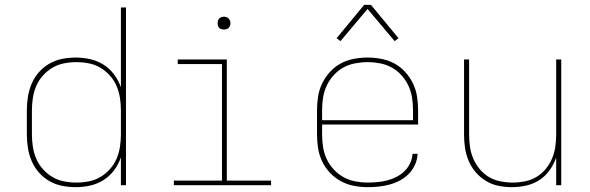

<svg xmlns="http://www.w3.org/2000/svg" viewBox="-20 -766 2440 794"><path d="M293 8Q265 8 237 2.5Q209 -3 184.5 -17Q160 -31 141 -52.5Q122 -74 111 -100Q100 -126 95.5 -154Q91 -182 91 -210V-310Q91 -338 95.5 -366Q100 -394 111 -420Q122 -446 141 -467.5Q160 -489 184.5 -503Q209 -517 237 -522.5Q265 -528 293 -528Q323 -528 352.5 -521.5Q382 -515 407.5 -499Q433 -483 451.5 -458.5Q470 -434 480 -405V-735H501V0H480V-115Q470 -86 451.5 -61.5Q433 -37 407.5 -21Q382 -5 352.5 1.5Q323 8 293 8ZM296 -11Q322 -11 347.5 -16Q373 -21 395 -34Q417 -47 434.5 -66.5Q452 -86 462 -109.5Q472 -133 476 -158.5Q480 -184 480 -210V-310Q480 -336 476 -361.5Q472 -387 462 -410.5Q452 -434 434.5 -453.5Q417 -473 395 -486Q373 -499 347.5 -504Q322 -509 296 -509Q270 -509 244.5 -504Q219 -499 197 -486Q175 -473 157.5 -453.5Q140 -434 130 -410.5Q120 -387 116 -361.5Q112 -336 112 -310V-210Q112 -184 116 -158.5Q120 -133 130 -109.5Q140 -86 157.5 -66.5Q175 -47 197 -34Q219 -21 244.5 -16Q270 -11 296 -11Z M1101 0H699V-19H898V-501H715V-520H918V-19H1101ZM906 -644Q901 -644 895.5 -645.5Q890 -647 886.5 -650.5Q883 -654 881.5 -659.5Q880 -665 880 -670Q880 -675 881.5 -680.5Q883 -686 886.5 -689.5Q890 -693 895.5 -695Q901 -697 906 -697Q911 -697 916.5 -695Q922 -693 925.5 -689.5Q929 -686 931 -680.5Q933 -675 933 -670Q933 -665 931 -659.5Q929 -654 925.5 -650.5Q922 -647 916.5 -645.5Q911 -644 906 -644Z M1501 8Q1472 8 1443.5 2.5Q1415 -3 1390 -16.5Q1365 -30 1345 -51Q1325 -72 1312.5 -98Q1300 -124 1295.5 -152.5Q1291 -181 1291 -210V-310Q1291 -339 1295.5 -367.5Q1300 -396 1312.5 -421.5Q1325 -447 1344.5 -468.5Q1364 -490 1389 -503.5Q1414 -517 1442.5 -522.5Q1471 -528 1500 -528Q1529 -528 1557.5 -522.5Q1586 -517 1611 -503.5Q1636 -490 1655.5 -468.5Q1675 -447 1687.5 -421.5Q1700 -396 1704.5 -367.5Q1709 -339 1709 -310V-251H1312V-210Q1312 -184 1316 -158Q1320 -132 1331 -108.5Q1342 -85 1360 -65.5Q1378 -46 1400.5 -33.5Q1423 -21 1449 -16Q1475 -11 1501 -11Q1521 -11 1541.5 -13Q1562 -15 1581.5 -20Q1601 -25 1619.5 -34.5Q1638 -44 1652.5 -58Q1667 -72 1676 -91Q1685 -110 1686 -130H1707Q1706 -107 1696.5 -85.5Q1687 -64 1671 -47.5Q1655 -31 1634.5 -20Q1614 -9 1592 -3Q1570 3 1547 5.5Q1524 8 1501 8ZM1688 -269V-310Q1688 -336 1684 -362Q1680 -388 1669 -411.5Q1658 -435 1640.5 -454.5Q1623 -474 1600.5 -486.5Q1578 -499 1552 -504Q1526 -509 1500 -509Q1474 -509 1448 -504Q1422 -499 1399.5 -486.5Q1377 -474 1359.5 -454.5Q1342 -435 1331 -411.5Q1320 -388 1316 -362Q1312 -336 1312 -310V-269ZM1388 -596 1372 -608 1486 -746H1514L1628 -608L1612 -596L1500 -729Z M2097 8Q2069 8 2041.5 2.5Q2014 -3 1990 -17.5Q1966 -32 1947.5 -53.5Q1929 -75 1918 -101Q1907 -127 1903 -154.5Q1899 -182 1899 -210V-520H1920V-210Q1920 -185 1923.5 -159.5Q1927 -134 1937 -110.5Q1947 -87 1963.5 -67Q1980 -47 2002 -34Q2024 -21 2049.5 -16Q2075 -11 2100 -11Q2125 -11 2150.5 -16Q2176 -21 2198 -34Q2220 -47 2236.5 -67Q2253 -87 2263 -110.5Q2273 -134 2276.5 -159.5Q2280 -185 2280 -210V-520H2301V0H2280V-114Q2270 -86 2252.5 -61.5Q2235 -37 2210 -21Q2185 -5 2155.5 1.5Q2126 8 2097 8Z"/></svg>

Font: Iosevka Thin Extended
Style: Regular
Weight: 100
Width: 7
Monospace: yes
Designer: Belleve Invis
Foundry: Belleve Invis
Version: Version 32.5.0; ttfautohint (v1.8.4)